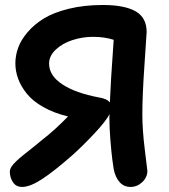

<svg xmlns="http://www.w3.org/2000/svg" viewBox="-20 -698 670 762"><path d="M67.9 43.9Q43.5 43.9 31.2 24.9Q19 5.9 19 -16.1Q19 -25.9 25.4 -36.1Q31.7 -46.4 45.4 -59.1Q59.1 -71.8 72.8 -82.8Q86.4 -93.8 109.9 -112.3Q133.3 -130.9 149.9 -145Q197.3 -181.6 250 -235.8Q193.4 -249.5 151.4 -273.4Q109.4 -297.4 86.2 -326.4Q63 -355.5 52 -385.5Q41 -415.5 41 -446.8Q41 -477.5 52 -508.3Q63 -539.1 89.4 -570.1Q115.7 -601.1 154.3 -624.8Q192.9 -648.4 253.4 -663.3Q314 -678.2 388.2 -678.2Q473.6 -678.2 517.8 -653.3Q562 -628.4 562 -570.8Q562 -565.9 553.5 -442.6Q544.9 -319.3 544.9 -244.1Q544.9 -182.6 554.9 -102.3Q564.9 -22 564.9 -20Q564.9 5.4 544.7 24.7Q524.4 43.9 498 43.9Q471.7 43.9 454.6 24.7Q437.5 5.4 431.2 -26.9Q429.2 -38.6 425.8 -64.5Q422.4 -90.3 418.2 -140.9Q414.1 -191.4 414.1 -233.9Q414.1 -241.2 415 -245.1Q398.9 -215.3 353.5 -167Q308.1 -118.7 266.1 -81.1Q195.3 -19 147.5 12.5Q99.6 43.9 67.9 43.9ZM374 -311Q406.2 -305.7 416 -291Q418.5 -361.8 431.2 -540Q395 -551.8 349.1 -551.8Q307.1 -551.8 267.3 -538.8Q227.5 -525.9 201.2 -501Q174.8 -476.1 174.8 -445.8Q174.8 -397.9 227.3 -363.3Q279.8 -328.6 374 -311Z"/></svg>

Font: Shantell Sans Bouncy
Style: Regular
Weight: 600
Designer: Stephen Nixon, Anya Danilova, Shantell Martin
Foundry: Arrow Type
Version: Version 1.006;[9816181b4]